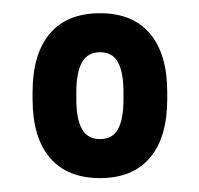

<svg xmlns="http://www.w3.org/2000/svg" viewBox="-20 -668 294 283"><path d="M127.5 -405.5Q79 -405.5 53.5 -435.5Q28 -465.5 28 -522V-532Q28 -588.5 53.5 -618.5Q79 -648.5 127.5 -648.5Q175.5 -648.5 201 -618.5Q226.5 -588.5 226.5 -532V-522Q226.5 -465.5 201 -435.5Q175.5 -405.5 127.5 -405.5ZM127.5 -463Q146 -463 154 -477.8Q162 -492.5 162 -521.5V-532.5Q162 -561 154 -576Q146 -591 127.5 -591Q109 -591 100.8 -576Q92.5 -561 92.5 -532.5V-521.5Q92.5 -492.5 100.8 -477.8Q109 -463 127.5 -463Z"/></svg>

Font: Anek Tamil Condensed Medium
Style: Regular
Weight: 500
Width: 3
Designer: Aadarsh Rajan (Tamil), Yesha Goshar (Latin)
Foundry: Ek Type
Version: Version 1.003